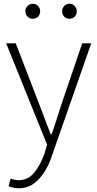

<svg xmlns="http://www.w3.org/2000/svg" viewBox="-20 -761 519 1023"><path d="M80 242Q65 242 51 239Q37 236 26 231L37 190Q45 194 56.5 196.5Q68 199 80 199Q130 199 163 158Q196 117 217 57L231 10L13 -530H64L193 -195Q206 -161 221 -121.5Q236 -82 250 -46H255Q268 -81 280.5 -121Q293 -161 304 -195L418 -530H466L257 68Q243 112 219 151.5Q195 191 161 216.5Q127 242 80 242ZM155 -661Q138 -661 126.5 -672.5Q115 -684 115 -701Q115 -717 126.5 -729Q138 -741 155 -741Q172 -741 183 -729Q194 -717 194 -701Q194 -684 183 -672.5Q172 -661 155 -661ZM350 -661Q333 -661 322 -672.5Q311 -684 311 -701Q311 -717 322 -729Q333 -741 350 -741Q367 -741 378 -729Q389 -717 389 -701Q389 -684 378 -672.5Q367 -661 350 -661Z"/></svg>

Font: Noto Sans TC Thin ExtraLight
Style: Regular
Weight: 250
Version: Version 2.004-H2;hotconv 1.0.118;makeotfexe 2.5.65603